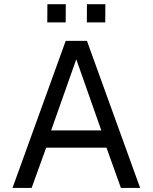

<svg xmlns="http://www.w3.org/2000/svg" viewBox="-20 -924 750 944"><path d="M41.5 0 303 -723H407.5L669 0H574.5L503.5 -198H207L135.5 0ZM231.5 -283H478L355 -632.5ZM407 -814 407.5 -903.5H498L497.5 -814ZM212.5 -814 213 -903.5H303.5L303 -814Z"/></svg>

Font: Public Sans
Style: Regular
Weight: 400
Designer: The Public Sans project authors (U.S. Web Design System). Libre Franklin designed by Pablo Impallari and Rodrigo Fuenzal
Version: Version 1.008; ttfautohint (v1.8.1) -l 8 -r 50 -G 200 -x 14 